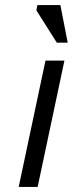

<svg xmlns="http://www.w3.org/2000/svg" viewBox="-20 -740 299 760"><path d="M160 -500H235L129 0H54ZM248 -571H205L124 -699L128 -720H219Z"/></svg>

Font: PT Sans
Style: Italic
Weight: 400
Italic angle: -12°
Designer: A.Korolkova, O.Umpeleva, V.Yefimov
Foundry: ParaType Ltd
Version: Version 2.003W OFL